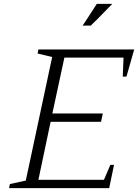

<svg xmlns="http://www.w3.org/2000/svg" viewBox="-20 -970 712 990"><path d="M613 -575 617 -673H312L250 -385H510L501 -342H241L178 -43H516L549 -120H568L543 0H27L31 -21L113 -39L249 -676L174 -694L178 -715H672L632 -575ZM479 -950H559Q460 -848 448 -838H406Q420 -858 479 -950Z"/></svg>

Font: Afta serif
Style: Italic
Weight: 400
Italic angle: -12°
Designer: parq.ink
Foundry: Oriol Esparraguera Font
Version: Version 1.000